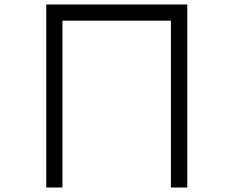

<svg xmlns="http://www.w3.org/2000/svg" viewBox="-20 -807 1040 855"><path d="M186 -787H814V28H741V-715H258V28H186Z"/></svg>

Font: DotGothic16
Style: Regular
Weight: 400
Designer: Fontworks Inc.
Foundry: Fontworks Inc.
Version: Version 1.100